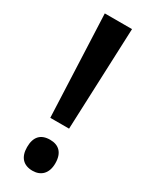

<svg xmlns="http://www.w3.org/2000/svg" viewBox="-192 -755 632 806"><g transform="rotate(30 124.5 -352.0)"><path d="M170 -220 190 -714H58L79 -220ZM56 -65C56 -16 81 10 125 10C165 10 193 -15 193 -65C193 -116 167 -140 125 -140C79 -140 56 -114 56 -65Z"/></g></svg>

Font: Noto Sans Georgian ExtraCondensed SemiBold
Style: Regular
Weight: 600
Width: 2
Designer: Monotype Design Team, Akaki Razmadze
Foundry: Google LLC
Version: Version 2.005